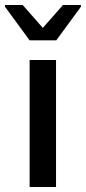

<svg xmlns="http://www.w3.org/2000/svg" viewBox="-40 -751 345 771"><path d="M-20 -724 79 -589H186L285 -724V-731H213L132 -639L51 -731H-20ZM79 -510V0H185V-510Z"/></svg>

Font: Saira UNSAM Medium
Style: Regular
Weight: 500
Designer: Hector Gatti with collaboration of the Omnibus-Type team
Foundry: Omnibus-Type
Version: Version 0.072;PS 000.072;hotconv 1.0.88;makeotf.lib2.5.64775